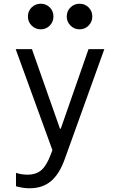

<svg xmlns="http://www.w3.org/2000/svg" viewBox="-20 -803 640 1028"><path d="M65.6 122.6V194.4Q86.4 200 103.8 202.5Q121.2 205 138.2 205Q208 205 253.4 166.6Q298.8 128.2 328 45.2L538.6 -540H454L305.2 -113.6H301.2L151 -540H64L271.4 30.4L272 9.8L272.8 -2.8L273 -14L273.4 -22.4L273.6 -34.8L252.6 22.2Q230.2 82.6 202 107.4Q173.8 132.2 127 132.2Q111.8 132.2 96.9 129.9Q82 127.6 65.6 122.6ZM129.4 -714.6Q129.4 -686.2 149.4 -666.1Q169.4 -646 197.8 -646Q226.8 -646 246.5 -666.1Q266.2 -686.2 266.2 -714.6Q266.2 -743.6 246.5 -763.3Q226.8 -783 197.8 -783Q169.4 -783 149.4 -763.3Q129.4 -743.6 129.4 -714.6ZM337.4 -714.6Q337.4 -686.2 357.4 -666.1Q377.4 -646 405.8 -646Q434.8 -646 454.5 -666.1Q474.2 -686.2 474.2 -714.6Q474.2 -743.6 454.5 -763.3Q434.8 -783 405.8 -783Q377.4 -783 357.4 -763.3Q337.4 -743.6 337.4 -714.6Z"/></svg>

Font: CommitMonoV142 ExtLt
Style: Regular
Weight: 200
Monospace: yes
Designer: Eigil Nikolajsen
Foundry: Eigil Nikolajsen
Version: Version 1.142